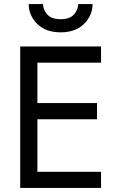

<svg xmlns="http://www.w3.org/2000/svg" viewBox="-20 -930 590 950"><path d="M122 -910H193Q193 -883 213.5 -859Q234 -835 280 -835Q326 -835 346.5 -859Q367 -883 367 -910H438Q438 -854 396 -812Q354 -770 280 -770Q206 -770 164 -812Q122 -854 122 -910ZM165 -340V-80H480V0H80V-700H480V-620H165V-420H460V-340Z"/></svg>

Font: renner_400book
Style: Book
Weight: 400
Version: Version 003.000 ; ttfautohint (v0.97) -l 8 -r 50 -G 200 -x 1